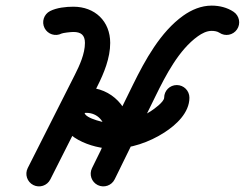

<svg xmlns="http://www.w3.org/2000/svg" viewBox="-20 -619 872 684"><path d="M199.4 -499.5C203.3 -501.5 229.8 -505.1 241.5 -505.1C268.6 -505.1 282.6 -494 282.6 -466.1C282.6 -427.4 263.5 -385.8 246.4 -352C190.6 -241.5 134.7 -130.9 78.8 -20.3C67.6 1.9 76.5 29 98.7 40.2C120.9 51.4 148 42.5 159.2 20.3C215 -90.3 270.9 -200.9 326.7 -311.4C350.6 -358.6 372.6 -412.4 372.6 -466.1C372.6 -543.8 317.8 -595.1 241.5 -595.1C215.3 -595.1 182 -591.7 158.3 -579.5C136.2 -568.2 127.5 -541 138.8 -518.9C150.2 -496.8 177.3 -488.1 199.4 -499.5ZM812.4 -576.8C789.5 -592.3 761.4 -599 734 -599C697 -599 662.4 -584.3 632.6 -563.1C551.7 -505.4 496.6 -404.5 453.8 -317.4C405.1 -218.2 356.4 -119 307.7 -19.8C296.8 2.5 306 29.4 328.3 40.4C350.6 51.3 377.6 42.1 388.5 19.8C437.2 -79.4 485.9 -178.5 534.6 -277.7C570.1 -350.1 617.2 -441.6 684.9 -489.8C699 -499.9 716.1 -509 734 -509C743.2 -509 754.1 -507.5 761.9 -502.2C782.4 -488.3 810.4 -493.7 824.4 -514.3C838.3 -534.8 832.9 -562.8 812.4 -576.8ZM388.5 19.8C413 -30.1 445.5 -89 445.5 -146C445.5 -234.7 377.4 -307 287.7 -307C235.3 -307 191.2 -273.5 191.2 -218.3C191.2 -130.1 308.9 -89.2 380.6 -89.2C445.1 -89.2 511.8 -112.3 565.6 -147C607.4 -173.9 654.8 -217.2 654.8 -271C654.8 -295.9 634.6 -316 609.8 -316C584.9 -316 564.8 -295.9 564.8 -271C564.8 -256 528 -229.8 516.9 -222.7C477.6 -197.4 427.8 -179.2 380.6 -179.2C360.9 -179.2 281.2 -196.6 281.2 -218.3C281.2 -220.1 276.8 -215.2 280 -216.1C282.4 -216.8 285.1 -217 287.7 -217C328.1 -217 355.5 -185.1 355.5 -146C355.5 -105.8 324.9 -54.8 307.7 -19.8C296.8 2.5 306 29.5 328.3 40.4C350.7 51.3 377.6 42.1 388.5 19.8Z"/></svg>

Font: FRB American Cursive Guidelines Arrows Black
Style: Bold Italic
Weight: 900
Italic angle: -25°
Version: Version 2.0;Modular Font Editor K font №1